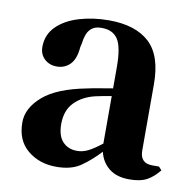

<svg xmlns="http://www.w3.org/2000/svg" viewBox="-63 -559 641 637"><g transform="rotate(10 257.0 -240.5)"><path d="M166 14Q109 14 69.5 -18.5Q30 -51 30 -112Q30 -160 76.5 -200.5Q123 -241 223 -260Q240 -264 262.5 -267.5Q285 -271 307 -275V-346Q307 -414 290 -440Q273 -466 236 -466H233Q210 -466 196.5 -451.5Q183 -437 179 -404L176 -391Q173 -351 155 -332.5Q137 -314 110 -314Q85 -314 68.5 -329.5Q52 -345 52 -370Q52 -411 80 -439Q108 -467 154.5 -481Q201 -495 255 -495Q344 -495 391 -452Q438 -409 438 -312V-89Q438 -46 479 -46H502L512 -35Q494 -12 472 0.5Q450 13 412 13Q369 13 343.5 -7.5Q318 -28 310 -62Q278 -28 247 -7Q216 14 166 14ZM224 -50Q244 -50 262 -59Q280 -68 307 -89V-249Q281 -245 254 -239Q211 -229 184.5 -202Q158 -175 158 -129Q158 -89 176.5 -69.5Q195 -50 224 -50Z"/></g></svg>

Font: DeepMind Serif Text
Style: Regular
Weight: 400
Designer: Frank Grießhammer / Modifications: Colophon Foundry
Foundry: Colophon Foundry
Version: Version 5.003; ttfautohint (v1.8.2)